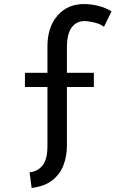

<svg xmlns="http://www.w3.org/2000/svg" viewBox="-20 -695 606 947"><path d="M136 232 126 155Q166 151 190 121Q214 91 214 25V-266H103V-336H214V-466Q214 -561 263.5 -618Q313 -675 394 -675Q429 -675 465 -666Q501 -657 530 -639L493 -563Q475 -577 445 -584Q415 -591 397 -591Q357 -591 333.5 -559.5Q310 -528 310 -460V-336H443V-266H310V25Q310 74 293.5 118.5Q277 163 239 193.5Q201 224 136 232Z"/></svg>

Font: Orienta
Style: Regular
Weight: 400
Designer: Eduardo Rodriguez Tunni
Foundry: Eduardo Rodriguez Tunni
Version: Version 1.002; ttfautohint (v1.8.4.7-5d5b);gftools[0.9.23]